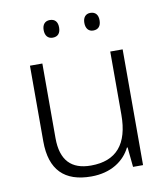

<svg xmlns="http://www.w3.org/2000/svg" viewBox="-82 -789 760 869"><g transform="rotate(-10 298.0 -355.0)"><path d="M170 -680C170 -654 183 -639 205 -639C229 -639 241 -654 241 -680C241 -705 229 -720 205 -720C183 -720 170 -705 170 -680ZM357 -680C357 -654 370 -639 391 -639C415 -639 427 -654 427 -680C427 -705 415 -720 391 -720C370 -720 357 -705 357 -680ZM507 -532H450V-242C450 -107 392 -39 275 -39C185 -39 138 -87 138 -189V-532H81V-184C81 -53 145 10 268 10C359 10 420 -33 449 -91H452L461 0H507Z"/></g></svg>

Font: Noto Sans Telugu Light
Style: Regular
Weight: 300
Designer: Jelle Bosma - Monotype Design Team
Foundry: Monotype Imaging Inc.
Version: Version 2.005